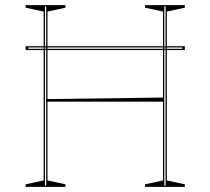

<svg xmlns="http://www.w3.org/2000/svg" viewBox="-20 -728 820 748"><path d="M80 -548H700V-533H80ZM90 -538H690V-543H90ZM700 -708V-698L630 -683V-25L700 -10V0H545V-10L615 -25V-683L545 -698V-708ZM235 -708V-698L165 -683V-25L235 -10V0H80V-10L150 -25V-683L80 -698V-708ZM620 -348V-332H159V-342ZM155 -5H160V-703H155ZM620 -5H625V-703H620Z"/></svg>

Font: Kalnia Glaze Thin
Style: Regular
Weight: 100
Designer: Frida Medrano
Foundry: Frida Medrano
Version: Version 1.110